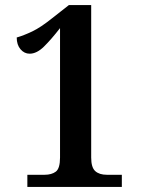

<svg xmlns="http://www.w3.org/2000/svg" viewBox="-20 -738 559 758"><path d="M88 0V-48H156Q184 -48 200.5 -60.5Q217 -73 217 -116V-627Q182 -582 153.5 -554Q125 -526 97 -526Q76 -526 61 -543.5Q46 -561 46 -590Q74 -598 107.5 -614Q141 -630 187 -667L252 -718H340V-116Q340 -77 356 -62.5Q372 -48 402 -48H461V0Z"/></svg>

Font: Noto Serif Tamil SemiCondensed SemiBold
Style: Regular
Weight: 600
Width: 4
Designer: Indian Type Foundry, Tom Grace, and the Monotype Design Team
Foundry: Monotype Imaging Inc.
Version: Version 2.004; ttfautohint (v1.8.4.7-5d5b)